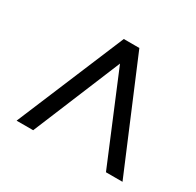

<svg xmlns="http://www.w3.org/2000/svg" viewBox="-101 -784 661 647"><g transform="rotate(30 229.0 -460.5)"><path d="M33.2 -251.5 208.5 -670.4H269L445.3 -251.5H380.9L238.8 -592.3L97.7 -251.5Z"/></g></svg>

Font: Elstob Grade
Style: Italic
Weight: 400
Italic angle: -20°
Designer: Peter S. Baker
Version: Version 1.015